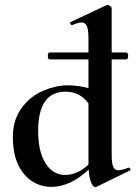

<svg xmlns="http://www.w3.org/2000/svg" viewBox="-20 -745 551 779"><path d="M246.1 -373Q134.8 -373 134.8 -213.9Q134.8 -129.9 164.8 -82.5Q194.8 -35.2 244.4 -35.2Q293.9 -35.2 338.9 -77.1V-325.2Q304.2 -373 246.1 -373ZM491.2 -503.9H433.1V-116.2Q433.1 -82 439.5 -68.1Q445.8 -54.2 460 -54.2Q474.1 -54.2 502 -64.9H502.9Q505.9 -64.9 508.5 -60.1Q511.2 -55.2 508.8 -54.2L371.1 13.2L366.2 14.2Q357.4 14.2 349.6 -4.9Q341.8 -23.9 339.8 -57.1Q265.6 12.7 189 13.2Q145 13.2 109.6 -10Q74.2 -33.2 53.2 -77.6Q32.2 -122.1 32.2 -190.2Q32.2 -258.3 67.6 -306.6Q103 -355 155.5 -377Q208 -398.9 253.2 -398.9Q298.3 -398.9 338.9 -387.2V-503.9H181.2Q174.3 -503.9 174.1 -518.1Q173.8 -532.2 181.2 -532.2H338.9V-588.9Q338.9 -624 332.5 -638.9Q326.2 -653.8 311.5 -653.8Q296.9 -653.8 272.9 -643.1H272Q268.1 -643.1 265.6 -648.4Q263.2 -653.8 265.1 -654.8L412.1 -724.1L416 -725.1Q420.9 -725.1 427 -720.5Q433.1 -715.8 433.1 -711.9V-532.2H491.2Q500 -532.2 500 -518.1Q500 -503.9 491.2 -503.9Z"/></svg>

Font: Cormorant-Bold
Style: Bold
Weight: 700
Designer: Christian Thalmann (Catharsis Fonts)
Version: Version 3.000